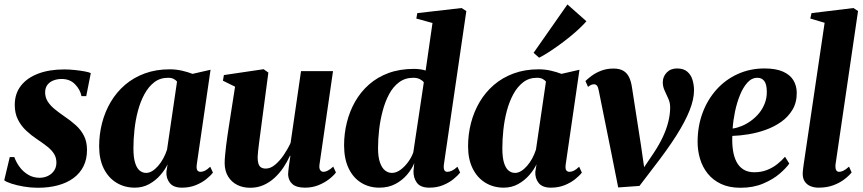

<svg xmlns="http://www.w3.org/2000/svg" viewBox="-26 -854 3976 885"><path d="M371.5 -411H349.5Q344 -440.5 320.2 -465.2Q296.5 -490 258 -490Q238.5 -490 221 -483.5Q203.5 -477 193 -463.5Q182.5 -450 182 -429Q182 -406 193.2 -387.5Q204.5 -369 224.2 -352.5Q244 -336 269.5 -318.5Q300 -298 323.8 -276.5Q347.5 -255 361.2 -227.8Q375 -200.5 375 -162.5Q375 -120 358.8 -87.5Q342.5 -55 312.5 -33Q282.5 -11 241 0.2Q199.5 11.5 148 11.5Q116.5 11.5 84 6Q51.5 0.5 27 -7.5Q2.5 -15.5 -6.5 -23L19 -130H40Q48 -107 64 -85Q80 -63 103.5 -48.8Q127 -34.5 156.5 -34.5Q177 -34.5 194.8 -43Q212.5 -51.5 223.2 -67.2Q234 -83 234 -104.5Q234 -127 223.5 -144.2Q213 -161.5 193 -177.5Q173 -193.5 144.5 -212.5Q118 -230 94.8 -251.8Q71.5 -273.5 56.8 -302.5Q42 -331.5 42 -370.5Q42 -422 70.2 -458.5Q98.5 -495 149.8 -514.5Q201 -534 270.5 -534Q294.5 -534 319.8 -531.2Q345 -528.5 365 -524.8Q385 -521 392.5 -517Z M881 -96Q878.5 -76.5 883.5 -69.2Q888.5 -62 898 -62Q908 -62 918.8 -67.2Q929.5 -72.5 943 -85.5L955.5 -58.5Q945 -44.5 924.8 -28.2Q904.5 -12 876.2 -0.5Q848 11 812.5 11Q774 11 756.8 -10.2Q739.5 -31.5 741 -62L746.5 -96.5Q734.5 -71.5 713 -46.8Q691.5 -22 661.8 -5.5Q632 11 595.5 11Q548 11 510.8 -11.8Q473.5 -34.5 452.2 -77.2Q431 -120 431 -179.5Q431 -235 444.5 -287.2Q458 -339.5 484.5 -384.2Q511 -429 550.2 -462.8Q589.5 -496.5 641.2 -515.5Q693 -534.5 756 -534.5Q786 -534.5 813 -528.2Q840 -522 861.5 -513.5L944.5 -532.5ZM790 -478Q785 -484.5 774.8 -490Q764.5 -495.5 749 -495.5Q712 -495.5 685.2 -475Q658.5 -454.5 639.8 -420Q621 -385.5 609.8 -343Q598.5 -300.5 593.8 -255.8Q589 -211 589 -170.5Q589 -128.5 596.8 -103.5Q604.5 -78.5 617.8 -67.8Q631 -57 647.5 -57Q661.5 -57 675.5 -65.5Q689.5 -74 702.5 -88.8Q715.5 -103.5 726.2 -123Q737 -142.5 744 -164.5Z M1127 11.5Q1093 11.5 1066.8 -2Q1040.5 -15.5 1025.2 -40.8Q1010 -66 1009.5 -101.5Q1009.5 -117.5 1011.5 -138.2Q1013.5 -159 1016.2 -182.5Q1019 -206 1022.5 -229Q1026 -252 1029 -272L1057.5 -454.5L1001.5 -482L1006 -508L1189 -535L1211 -519.5L1180 -285.5Q1177.5 -264.5 1174.2 -241.2Q1171 -218 1168.2 -195.8Q1165.5 -173.5 1163.5 -156.2Q1161.5 -139 1161.5 -130Q1161.5 -112 1165 -100.2Q1168.5 -88.5 1176.8 -82.8Q1185 -77 1199.5 -77Q1221 -77 1242.2 -94.8Q1263.5 -112.5 1282 -139.8Q1300.5 -167 1313.5 -195.5L1361.5 -526H1509L1446.5 -94.5Q1444.5 -77.5 1450.2 -69.8Q1456 -62 1465 -62Q1474 -62 1485.2 -67.8Q1496.5 -73.5 1510 -86L1522.5 -59Q1511.5 -44 1490.5 -27.8Q1469.5 -11.5 1441.2 -0.2Q1413 11 1380 11Q1341 11 1322.2 -5.2Q1303.5 -21.5 1302 -49Q1302 -53.5 1302.8 -63Q1303.5 -72.5 1305.2 -85Q1307 -97.5 1308.8 -110.8Q1310.5 -124 1312.5 -135.5L1310.5 -136Q1298 -108.5 1280.5 -82.2Q1263 -56 1240 -34.8Q1217 -13.5 1189 -1Q1161 11.5 1127 11.5Z M2020 -95.5Q2018 -78 2022 -70Q2026 -62 2036 -62Q2045.5 -62 2057 -67.2Q2068.5 -72.5 2082.5 -85.5L2095 -58.5Q2084 -44.5 2064 -28.2Q2044 -12 2016 -0.5Q1988 11 1953 11Q1912 11 1895.5 -11.8Q1879 -34.5 1880 -66L1883.5 -102Q1872.5 -75 1850.5 -49Q1828.5 -23 1796.5 -6Q1764.5 11 1722.5 11Q1675 11 1638 -12.2Q1601 -35.5 1580.5 -79.2Q1560 -123 1560 -184.5Q1560 -238 1572.8 -289.5Q1585.5 -341 1611 -385.8Q1636.5 -430.5 1675 -464.5Q1713.5 -498.5 1765.2 -517.5Q1817 -536.5 1882.5 -536.5Q1897 -536.5 1911 -534.5Q1925 -532.5 1936 -529L1967.5 -748L1893 -768.5L1897.5 -793.5L2101.5 -817L2123.5 -803ZM1927.5 -474.5Q1922 -482.5 1909.5 -489Q1897 -495.5 1879 -495.5Q1841.5 -495.5 1813.8 -475Q1786 -454.5 1767.5 -419.8Q1749 -385 1737.8 -342.5Q1726.5 -300 1721.5 -255.5Q1716.5 -211 1716.5 -171Q1716.5 -130 1725.5 -104.8Q1734.5 -79.5 1749 -68.2Q1763.5 -57 1780.5 -57Q1800.5 -57 1820.2 -71.5Q1840 -86 1855.8 -108Q1871.5 -130 1879 -151.5Z M2581.5 -96Q2579 -76.5 2584 -69.2Q2589 -62 2598.5 -62Q2608.5 -62 2619.2 -67.2Q2630 -72.5 2643.5 -85.5L2656 -58.5Q2645.5 -44.5 2625.2 -28.2Q2605 -12 2576.8 -0.5Q2548.5 11 2513 11Q2474.5 11 2457.2 -10.2Q2440 -31.5 2441.5 -62L2447 -96.5Q2435 -71.5 2413.5 -46.8Q2392 -22 2362.2 -5.5Q2332.5 11 2296 11Q2248.5 11 2211.2 -11.8Q2174 -34.5 2152.8 -77.2Q2131.5 -120 2131.5 -179.5Q2131.5 -235 2145 -287.2Q2158.5 -339.5 2185 -384.2Q2211.5 -429 2250.8 -462.8Q2290 -496.5 2341.8 -515.5Q2393.5 -534.5 2456.5 -534.5Q2486.5 -534.5 2513.5 -528.2Q2540.5 -522 2562 -513.5L2645 -532.5ZM2490.5 -478Q2485.5 -484.5 2475.2 -490Q2465 -495.5 2449.5 -495.5Q2412.5 -495.5 2385.8 -475Q2359 -454.5 2340.2 -420Q2321.5 -385.5 2310.2 -343Q2299 -300.5 2294.2 -255.8Q2289.5 -211 2289.5 -170.5Q2289.5 -128.5 2297.2 -103.5Q2305 -78.5 2318.2 -67.8Q2331.5 -57 2348 -57Q2362 -57 2376 -65.5Q2390 -74 2403 -88.8Q2416 -103.5 2426.8 -123Q2437.5 -142.5 2444.5 -164.5ZM2433.5 -610.5 2589.5 -833.5 2677 -756Q2665 -742 2645.2 -723.2Q2625.5 -704.5 2601.2 -684.8Q2577 -665 2551.2 -646.5Q2525.5 -628 2501.5 -612.5Q2477.5 -597 2459 -588Z M2734 -436Q2731 -452.5 2725.8 -459Q2720.5 -465.5 2712 -465.5Q2704.5 -465.5 2698.2 -462.5Q2692 -459.5 2684.5 -453.5L2672.5 -480.5Q2683.5 -491.5 2701.8 -505Q2720 -518.5 2745.2 -528.2Q2770.5 -538 2801.5 -538Q2829.5 -538 2846.8 -528Q2864 -518 2873.5 -498.5Q2883 -479 2887 -451L2928.5 -184L2947 -56L2911.5 -36.5L2986 -147Q3012 -186 3029 -222.2Q3046 -258.5 3054.5 -292.8Q3063 -327 3063 -359Q3063 -380.5 3054.5 -399.2Q3046 -418 3037.5 -436.5Q3029 -455 3029 -474.5Q3029 -500.5 3047 -519.5Q3065 -538.5 3094.5 -538.5Q3125 -538.5 3142.2 -523.5Q3159.5 -508.5 3166.2 -485.2Q3173 -462 3173 -437.5Q3173 -396.5 3152.5 -344.8Q3132 -293 3091 -228.5Q3050 -164 2987.5 -83.5L2921.5 3L2823.5 10L2791 -153.5Z M3612 -100Q3598 -79.5 3567.5 -53.2Q3537 -27 3491.5 -7.8Q3446 11.5 3387.5 11.5Q3335 11.5 3297.5 -6.2Q3260 -24 3236 -54Q3212 -84 3200.8 -121.8Q3189.5 -159.5 3189.5 -199.5Q3189.5 -272 3212.5 -333.8Q3235.5 -395.5 3277 -441.5Q3318.5 -487.5 3375 -513Q3431.5 -538.5 3497.5 -538.5Q3550 -538.5 3582.8 -524Q3615.5 -509.5 3630.8 -484.5Q3646 -459.5 3646.5 -427.5Q3647 -382 3627.2 -348.8Q3607.5 -315.5 3575 -292.5Q3542.5 -269.5 3503.2 -255.5Q3464 -241.5 3423.8 -235Q3383.5 -228.5 3349.5 -227.5Q3348 -192 3352.5 -161.5Q3357 -131 3368.8 -108.2Q3380.5 -85.5 3400.8 -72.8Q3421 -60 3450.5 -60Q3483 -60 3509.5 -70.5Q3536 -81 3556.8 -97.5Q3577.5 -114 3592.5 -131.5ZM3465.5 -495.5Q3439 -495.5 3419 -473.2Q3399 -451 3384.8 -415.8Q3370.5 -380.5 3362 -339.8Q3353.5 -299 3351 -261.5Q3370.5 -264 3392.5 -273Q3414.5 -282 3435.2 -297Q3456 -312 3472.8 -332.2Q3489.5 -352.5 3499.2 -377.8Q3509 -403 3508.5 -432.5Q3508 -466.5 3496.5 -481Q3485 -495.5 3465.5 -495.5Z M3825 -94.5Q3824 -76.5 3828.5 -69.2Q3833 -62 3842 -62Q3850.5 -62 3861.2 -67Q3872 -72 3887.5 -86L3899.5 -59Q3885.5 -42 3864 -26Q3842.5 -10 3813.5 0.5Q3784.5 11 3747 11Q3727.5 11 3710.8 4.5Q3694 -2 3683.8 -16.8Q3673.5 -31.5 3674 -55Q3674 -60 3674.8 -67.5Q3675.5 -75 3676.8 -83.8Q3678 -92.5 3679 -100L3775 -749L3709 -768.5L3714.5 -793.5L3908 -817L3929 -803Z"/></svg>

Font: Merriweather 96pt ExtraBold
Style: Italic
Weight: 800
Italic angle: -7.8°
Version: Version 2.101